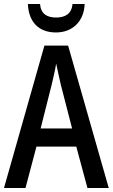

<svg xmlns="http://www.w3.org/2000/svg" viewBox="-20 -944 566 964"><path d="M405 -924H344C340 -874 306 -856 262 -856C216 -856 185 -874 181 -924H120C124 -832 176 -781 261 -781C344 -781 402 -837 405 -924ZM419 0H526L322 -715H203L0 0H108L163 -208H363ZM286 -516 342 -299H184L239 -517C246 -547 257 -592 262 -625C268 -594 278 -551 286 -516Z"/></svg>

Font: Noto Sans Gujarati UI Condensed Medium
Style: Regular
Weight: 500
Width: 3
Designer: Jelle Bosma - Monotype Design Team, Universal Thirst
Foundry: Monotype Imaging Inc.
Version: Version 2.106